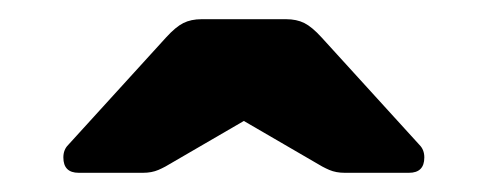

<svg xmlns="http://www.w3.org/2000/svg" viewBox="-20 -775 508 200"><path d="M315 -736 417 -624Q422 -619 422 -611Q422 -595 406 -595H339Q330 -595 323 -598Q316 -601 308 -606L234 -649L160 -606Q152 -601 145 -598Q138 -595 129 -595H62Q46 -595 46 -611Q46 -619 51 -624L153 -736Q163 -747 171 -751Q179 -755 190 -755H278Q289 -755 297 -751Q305 -747 315 -736Z"/></svg>

Font: Hezaedrus
Style: Bold
Weight: 700
Designer: Hubert & Fischer
Foundry: Hubert & Fischer
Version: Version 1.10;September 3, 2019;FontCreator 11.5.0.2425 64-bi